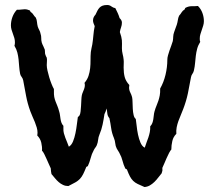

<svg xmlns="http://www.w3.org/2000/svg" viewBox="-20 -733 859 772"><path d="M461.9 -604Q465.8 -593.3 467.5 -585.7Q469.2 -578.1 470 -571.5Q470.7 -564.9 470.5 -557.4Q470.2 -549.8 470.2 -539.1Q470.2 -526.9 473.1 -515.6Q476.1 -504.4 477.1 -493.2Q478 -484.9 477.5 -476.8Q477.1 -468.8 477.1 -460.9Q477.1 -439.9 481.4 -423.3Q485.8 -406.7 500 -391.1Q500 -388.7 499.5 -386.2Q499 -383.8 499 -380.9Q499 -370.6 503.9 -361.1Q508.8 -351.6 511.2 -341.8Q512.7 -335 512.9 -322Q513.2 -309.1 513.9 -295.4Q514.6 -281.7 517.3 -270.3Q520 -258.8 525.9 -254.9Q527.8 -244.1 529.5 -226.8Q531.2 -209.5 534.9 -191.9Q538.6 -174.3 544.9 -159.4Q551.3 -144.5 562 -139.2Q565.4 -150.4 569.3 -160.4Q573.2 -170.4 576.7 -180.7Q580.1 -190.9 582.3 -201.7Q584.5 -212.4 584 -225.1Q589.8 -231 592.5 -238.3Q595.2 -245.6 596.4 -253.4Q597.7 -261.2 598.4 -269Q599.1 -276.9 601.1 -284.2Q605 -298.3 609.4 -308.3Q613.8 -318.4 616.9 -328.1Q620.1 -337.9 622.3 -349.1Q624.5 -360.4 624 -377Q638.2 -401.9 645.5 -432.4Q652.8 -462.9 652.8 -492.2Q652.8 -501 655.5 -510.5Q658.2 -520 661.6 -530Q665 -540 668.7 -549.6Q672.4 -559.1 674.8 -567.9Q676.3 -577.1 676.5 -585.9Q676.8 -594.7 680.2 -604Q682.6 -611.3 685.5 -618.9Q688.5 -626.5 690.9 -633.8Q693.8 -643.1 695.1 -652.3Q696.3 -661.6 700.2 -669.9Q706.1 -676.3 710.2 -683.3Q714.4 -690.4 722.2 -694.8L725.1 -701.2Q732.4 -705.1 738.3 -706.5Q744.1 -708 749.8 -708Q755.4 -708 761.7 -708Q768.1 -708 775.9 -709Q788.1 -696.8 793.9 -680.7Q799.8 -664.6 799.8 -647.9Q799.8 -638.7 797.1 -630.1Q794.4 -621.6 791.5 -613Q788.6 -604.5 785.9 -595.9Q783.2 -587.4 783.2 -578.1Q783.2 -575.2 783.4 -571.5Q783.7 -567.9 785.2 -564.9Q776.4 -550.8 772.7 -536.6Q769 -522.5 767.3 -508.3Q765.6 -494.1 764.4 -479.7Q763.2 -465.3 759.8 -450.2Q758.3 -442.4 753.9 -436.5Q749.5 -430.7 748 -422.9Q742.2 -389.6 735.6 -358.2Q729 -326.7 716.8 -294.9Q712.4 -282.7 707 -270.5Q701.7 -258.3 697.3 -246.1Q692.9 -233.9 690.4 -221.2Q688 -208.5 689 -194.8Q676.8 -183.1 672.9 -166Q668.9 -148.9 668.9 -131.8Q665 -127.9 659.9 -118.2Q654.8 -108.4 649.9 -97.2Q645 -85.9 640.4 -75.2Q635.7 -64.5 632.8 -58.1V-53.2Q633.8 -48.3 632.3 -44.4Q630.9 -40.5 629.9 -36.1Q622.6 -27.3 615.5 -18.1Q608.4 -8.8 600.3 -1Q592.3 6.8 582.5 12.5Q572.8 18.1 561 19Q543.9 11.7 533.4 6.6Q522.9 1.5 515.6 -5.6Q508.3 -12.7 502.7 -23.2Q497.1 -33.7 490.2 -51.8L483.9 -55.2Q476.6 -70.3 472.7 -86.2Q468.8 -102.1 460.9 -116.2Q458.5 -121.6 455.1 -126.2Q451.7 -130.9 449.2 -136.2Q444.3 -146 443.4 -156.7Q442.4 -167.5 438 -178.2Q429.7 -197.8 427 -217.5Q424.3 -237.3 419.9 -257.8Q412.6 -266.1 411.6 -276.6Q410.6 -287.1 408.2 -296.9Q407.2 -291 405 -285.2Q402.8 -279.3 399.9 -273.9Q397 -253.4 392.6 -232.4Q388.2 -211.4 379.9 -191.9Q375.5 -181.6 374.5 -170.7Q373.5 -159.7 369.1 -148.9Q366.7 -143.6 363 -138.9Q359.4 -134.3 356.9 -128.9Q348.6 -113.8 344.5 -97.2Q340.3 -80.6 333 -64.9L327.1 -62Q319.8 -43.5 314.2 -32.5Q308.6 -21.5 301.3 -13.7Q293.9 -5.9 283.2 0.2Q272.5 6.3 254.9 15.1Q243.2 15.1 233.4 10.5Q223.6 5.9 215.6 -1.2Q207.5 -8.3 200.7 -16.8Q193.8 -25.4 187 -33.2Q186 -39.1 185.1 -44.4Q184.1 -49.8 184.1 -56.2Q181.2 -62 176.8 -72.3Q172.4 -82.5 167.5 -93.3Q162.6 -104 158 -113.5Q153.3 -123 148.9 -127Q149.9 -142.6 146 -159.2Q142.1 -175.8 129.9 -188Q129.9 -190.9 130.4 -193.4Q130.9 -195.8 130.9 -199.2Q130.9 -209.5 127.7 -220.5Q124.5 -231.4 120.1 -242.4Q115.7 -253.4 110.6 -264.4Q105.5 -275.4 102.1 -285.2Q90.8 -315.9 85 -346.9Q79.1 -377.9 73.2 -410.2Q71.3 -418.5 66.9 -423.8Q62.5 -429.2 61 -436Q58.1 -451.2 57.1 -465.6Q56.2 -480 54.7 -493.9Q53.2 -507.8 49.8 -521.5Q46.4 -535.2 38.1 -548.8Q39.1 -552.7 39.6 -555.9Q40 -559.1 40 -563Q40 -571.8 37.6 -580.3Q35.2 -588.9 32 -596.9Q28.8 -605 26.4 -613.5Q23.9 -622.1 23.9 -630.9Q23.9 -647.9 30 -664.6Q36.1 -681.2 47.9 -693.8H56.2Q62 -693.8 67.4 -694.8Q72.8 -695.8 79.1 -695.8Q84.5 -695.8 89.6 -694.6Q94.7 -693.4 100.1 -690.9L103 -685.1Q109.9 -681.2 114 -674.3Q118.2 -667.5 124 -662.1Q127.9 -653.8 128.7 -644.5Q129.4 -635.3 131.8 -626Q134.3 -618.7 137.9 -612.1Q141.6 -605.5 143.1 -597.2Q146 -588.9 145.8 -580.1Q145.5 -571.3 147.9 -562Q150.4 -554.2 154.1 -547.4Q157.7 -540.5 160.2 -533.2Q161.1 -528.3 160.9 -523.4Q160.6 -518.6 162.1 -514.2Q163.1 -510.3 164.8 -507.1Q166.5 -503.9 168 -501Q169.4 -493.7 168.7 -486.1Q168 -478.5 168 -471.2Q168 -462.4 170.9 -449.2Q173.8 -436 178 -422.1Q182.1 -408.2 187.3 -395.3Q192.4 -382.3 196.8 -375V-367.2Q196.3 -353 198.2 -343Q200.2 -333 203.6 -324.5Q207 -315.9 210.7 -306.9Q214.4 -297.9 217.8 -285.2Q220.2 -277.8 221.2 -269.8Q222.2 -261.7 223.4 -254.2Q224.6 -246.6 227.1 -239.7Q229.5 -232.9 234.9 -227.1V-216.8Q234.4 -206.5 236.8 -197.3Q239.3 -188 242.7 -179Q246.1 -169.9 250 -160.9Q253.9 -151.9 256.8 -143.1Q267.6 -149.4 273.7 -164.6Q279.8 -179.7 283.4 -197.5Q287.1 -215.3 289.1 -232.9Q291 -250.5 293 -262.2Q296.9 -265.1 299.8 -269Q302.7 -273.9 304 -284.7Q305.2 -295.4 305.9 -307.4Q306.6 -319.3 307.1 -331.1Q307.6 -342.8 309.1 -350.1Q310.5 -356.4 313.2 -362.5Q315.9 -368.7 318.1 -374.8Q320.3 -380.9 321 -387Q321.8 -393.1 319.8 -399.9Q331.1 -413.1 335.9 -428Q340.8 -442.9 342.5 -459Q344.2 -475.1 344 -491.5Q343.8 -507.8 345.2 -523.9Q346.2 -531.7 347.9 -539.1Q349.6 -546.4 351.1 -554.2Q354 -572.8 355.5 -591.1Q356.9 -609.4 360.8 -627.9Q358.4 -633.3 356.2 -639.2Q354 -645 354 -650.9Q354 -657.7 356.7 -663.6Q359.4 -669.4 363.8 -673.8Q368.2 -683.1 371.8 -690.2Q375.5 -697.3 380.4 -702.4Q385.3 -707.5 392.6 -710.2Q399.9 -712.9 411.1 -712.9Q420.4 -712.9 427.7 -707.3Q435.1 -701.7 443.8 -700.2Q448.7 -690.4 453.4 -680.4Q458 -670.4 460.9 -660.2Q464.8 -656.7 467.5 -652.1Q470.2 -647.5 470.2 -642.1Q470.2 -632.3 466.8 -623Q463.4 -613.8 461.9 -604Z"/></svg>

Font: Margarine
Style: Regular
Weight: 400
Designer: Astigmatic (AOETI)
Foundry: Astigmatic (AOETI)
Version: Version 1.000